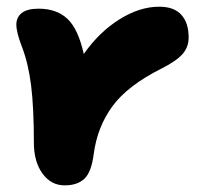

<svg xmlns="http://www.w3.org/2000/svg" viewBox="-20 -541 598 573"><path d="M172.9 12.2Q132.3 12.2 106.7 -23.2Q81.1 -58.6 81.1 -115.2Q81.1 -219.7 72.8 -286.1Q64.5 -352.5 44.9 -402.8Q28.8 -444.8 28.8 -467.8Q28.8 -489.7 45.2 -502.4Q61.5 -515.1 95.2 -515.1Q148.9 -515.1 181.2 -484.9Q213.4 -454.6 230 -379.9Q276.4 -445.8 336.7 -483.4Q397 -521 455.1 -521Q499.5 -521 521.2 -496.8Q543 -472.7 543 -429.2Q543 -400.4 524.7 -379.6Q506.3 -358.9 462.9 -336.9Q361.3 -286.1 315.9 -224.4Q270.5 -162.6 259.8 -82Q252.9 -27.3 231.9 -7.6Q210.9 12.2 172.9 12.2Z"/></svg>

Font: Shantell Sans Normal
Style: Regular
Weight: 800
Designer: Stephen Nixon, Anya Danilova, Shantell Martin
Foundry: Arrow Type
Version: Version 1.006;[559af2be0]